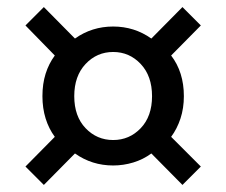

<svg xmlns="http://www.w3.org/2000/svg" viewBox="-20 -601 640 543"><path d="M104 -78 52 -130 135 -214Q118 -237 109 -266Q100 -295 100 -329Q100 -364 109 -392.5Q118 -421 135 -444L52 -529L104 -581L192 -492Q240 -526 300 -526Q360 -526 408 -492L496 -581L548 -529L464 -444Q500 -397 500 -329Q500 -295 490.5 -266Q481 -237 464 -214L548 -130L496 -78L408 -167Q385 -150 357 -141.5Q329 -133 300 -133Q240 -133 192 -167ZM300 -205Q346 -205 378 -238.5Q410 -272 410 -329Q410 -386 378 -420Q346 -454 300 -454Q254 -454 222 -420Q190 -386 190 -329Q190 -272 222 -238.5Q254 -205 300 -205Z"/></svg>

Font: SauceCodePro Nerd Font Mono
Style: Regular
Weight: 500
Monospace: yes
Designer: Paul D. Hunt, Teo Tuominen
Foundry: Adobe Systems Incorporated
Version: Version 2.030;PS 1.000;hotconv 16.6.51;makeotf.lib2.5.65220;